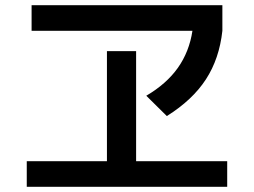

<svg xmlns="http://www.w3.org/2000/svg" viewBox="-20 -724 978 739"><path d="M83 -103.5H391.6V-527.3H503.9V-103.5H854.5V-4.9H83ZM101.6 -704.1H835.9V-605.5Q824.2 -498 772.5 -418.5Q720.7 -338.9 622.1 -277.3L543 -355.5Q620.6 -400.9 664.6 -462.9Q708.5 -524.9 720.7 -605.5H101.6Z"/></svg>

Font: Pretendard JP SemiBold
Style: Regular
Weight: 600
Designer: Base glyphs from Inter by Rasmus Andersson; Hangeul glyphs from Noto Sans CJK(Source Han Sans) by Jang Soo-young and Kan
Foundry: Kil Hyung-jin
Version: Version 1.309